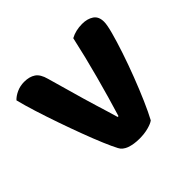

<svg xmlns="http://www.w3.org/2000/svg" viewBox="-127 -632 784 784"><g transform="rotate(-45 265.5 -240.0)"><path d="M433.1 -488.8Q462.9 -488.8 482.9 -475.5Q503 -462.2 503 -431Q503 -413.8 492.7 -375.6Q482.4 -337.5 465.9 -287.9Q449.3 -238.2 429.2 -185.8Q409.1 -133.5 389.1 -87.6Q369.1 -41.7 352.9 -11.8Q342.3 -3.6 319.1 2.6Q296 8.8 267.8 8.8Q235.1 8.8 211.1 0.1Q187.1 -8.6 177.9 -27.1Q166.9 -47.8 150.8 -85.9Q134.7 -124.1 116.5 -172.7Q98.2 -221.4 80.2 -273.2Q62.2 -324.9 47 -373.1Q31.8 -421.2 22.9 -457.5Q34.9 -470.4 55 -479.6Q75.2 -488.8 98.6 -488.8Q128.6 -488.8 147.9 -475.8Q167.1 -462.9 176.2 -428.4L221.9 -267.9Q229.9 -240.7 238.6 -212Q247.4 -183.3 255 -158.5Q262.7 -133.8 267.2 -117.2H271.9Q297 -199 322 -291.8Q347.1 -384.6 366.4 -472.9Q395.7 -488.8 433.1 -488.8Z"/></g></svg>

Font: Baloo Bhaina 2
Style: Regular
Weight: 400
Designer: Yesha Goshar, Manish Minz, Shuchita Grover and Ek Type
Foundry: Ek Type
Version: Version 1.700